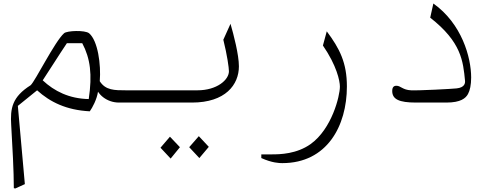

<svg xmlns="http://www.w3.org/2000/svg" viewBox="-20 -586 2840 1097"><path d="M67 491 122 466 82 19 192 -70C266 -3 359 43 493 50C508 29 533 -17 540 -62C548 -50 558 -39 570 -30C595 -11 626 0 660 0H700V-70C634 -70 583 -70 550 -122C558 -217 539 -354 489 -396C465 -415 362 -411 346 -396C293 -349 181 -122 155 -99C49 -32 38 33 44 129C51 250 59 392 59 489ZM487 -20C376 -22 290 -65 224 -127C281 -213 305 -254 362 -339H450C496 -252 508 -161 487 -20Z M700 0H1077C1268 0 1345 -102 1345 -207C1345 -273 1315 -388 1297 -450L1256 -359C1278 -271 1288 -198 1288 -179C1288 -130 1220 -70 1108 -70H700ZM1119 317 1173 253 1116 192 1061 255ZM955 320 1008 255 951 195 897 258Z M1593 346C1848 346 1962 134 1962 -92C1962 -227 1921 -308 1847 -407L1825 -326C1904 -211 1922 -124 1922 -91C1922 -37 1876 150 1755 237C1675 294 1580 296 1534 296H1473V317C1535 345 1576 346 1593 346Z M2356 0H2530C2613 0 2641 -25 2654 -49C2665 -69 2672 -101 2672 -143C2672 -259 2618 -451 2456 -566L2438 -485C2616 -346 2626 -237 2637 -124C2638 -112 2636 -86 2589 -81C2564 -78 2373 -68 2329 -70C2280 -72 2270 -96 2245 -96C2230 -96 2221 -88 2221 -66C2221 -19 2260 0 2356 0Z"/></svg>

Font: Kawkab Mono Light
Style: Regular
Weight: 300
Monospace: yes
Designer: Abdullah Arif
Foundry: Abdullah Arif
Version: Version 1.000;PS 000.500;hotconv 1.0.88;makeotf.lib2.5.64775